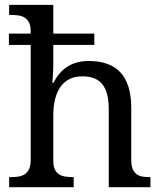

<svg xmlns="http://www.w3.org/2000/svg" viewBox="-20 -780 675 800"><path d="M287.1 -42V0H18.1V-42H25.9Q43 -42 57.9 -44.4Q72.8 -46.9 83.7 -54.4Q94.7 -62 101.3 -76.2Q107.9 -90.3 107.9 -113.8V-592.8H17.1V-640.1H107.9V-649.9Q107.9 -671.9 101.3 -685.3Q94.7 -698.7 83.5 -706.1Q72.3 -713.4 57.4 -715.6Q42.5 -717.8 25.9 -717.8H18.1V-759.8H202.1V-640.1H373V-592.8H202.1V-520Q202.1 -506.3 201.7 -491.5Q201.2 -476.6 200.2 -463.9Q199.2 -449.2 198.2 -435.1H203.1Q248 -525.9 350.1 -525.9Q392.6 -525.9 425.5 -514.4Q458.5 -502.9 481 -479.2Q503.4 -455.6 515.1 -418.5Q526.9 -381.3 526.9 -330.1V-113.8Q526.9 -90.3 532.7 -76.2Q538.6 -62 548.8 -54.4Q559.1 -46.9 573.2 -44.4Q587.4 -42 604 -42H606.9V0H433.1V-325.2Q433.1 -357.9 427.2 -383.3Q421.4 -408.7 408.4 -426.3Q395.5 -443.8 374.5 -452.9Q353.5 -461.9 323.2 -461.9Q292 -461.9 269.3 -450.4Q246.6 -439 231.7 -417.7Q216.8 -396.5 209.5 -366.5Q202.1 -336.4 202.1 -299.8V-108.9Q202.1 -86.9 208.7 -73.5Q215.3 -60.1 226.6 -53.2Q237.8 -46.4 252.7 -44.2Q267.6 -42 284.2 -42Z"/></svg>

Font: Droid Serif
Style: Regular
Weight: 400
Designer: Monotype Design team
Foundry: Monotype Imaging Inc.
Version: Version 1.03